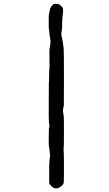

<svg xmlns="http://www.w3.org/2000/svg" viewBox="-20 -755 587 1036"><path d="M243 -348Q243 -346 243 -345ZM244 -674Q245 -677 245 -681.5Q245 -686 245.5 -686Q246 -686 246.5 -690Q247 -694 248.5 -699Q250 -704 250 -705.5Q250 -707 250.5 -708.5Q251 -710 251.5 -711.5Q252 -713 254 -715.5Q256 -718 256 -719Q256 -720 259 -722.5Q262 -725 264 -728Q267 -735 280.5 -734.5Q294 -734 298.5 -731.5Q303 -729 305 -727.5Q307 -726 308.5 -724Q310 -722 312 -720.5Q314 -719 315 -717Q318 -713 318.5 -711.5Q319 -710 319.5 -707.5Q320 -705 320.5 -700Q321 -695 319.5 -682.5Q318 -670 317 -664Q316 -658 315.5 -636.5Q315 -615 315 -608Q314 -588 312 -583Q309 -573 313 -556Q318 -539 320 -520Q322 -501 323.5 -493.5Q325 -486 325 -336.5Q325 -187 324.5 -185.5Q324 -184 323 -179.5Q322 -175 320.5 -167Q319 -159 320.5 -151Q322 -143 322.5 -137Q323 -131 324 -127.5Q325 -124 325 -46Q325 32 324 35.5Q323 39 323 53Q323 67 324 71Q325 75 325 146Q325 217 324 228.5Q323 240 311 249Q281 274 257 249Q245 237 245.5 230.5Q246 224 245.5 218Q245 212 245.5 200.5Q246 189 245.5 165.5Q245 142 245.5 141Q246 140 246.5 123Q247 106 249 95.5Q251 85 249.5 74.5Q248 64 247 54Q246 44 245 39Q244 34 244 33.5Q244 33 243.5 32Q243 31 243 8.5Q243 -14 243 -17L244 -65Q249 -65 244 -96L243 -125Q243 -311 243.5 -311Q244 -311 244.5 -312.5Q245 -314 245 -345.5Q245 -377 245.5 -378Q246 -379 246.5 -385.5Q247 -392 247.5 -396Q248 -400 247 -444.5Q246 -489 248 -495.5Q250 -502 250.5 -510.5Q251 -519 252 -522Q253 -525 253 -530.5Q253 -536 251 -545.5Q249 -555 248 -565Q247 -575 246.5 -575.5Q246 -576 245.5 -587Q245 -598 244 -597.5Q243 -597 243 -625.5Q243 -654 243 -657V-674Z"/></svg>

Font: TT2020 Style E
Style: Regular
Weight: 400
Version: Version 00.2